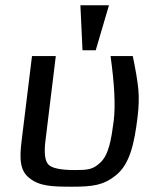

<svg xmlns="http://www.w3.org/2000/svg" viewBox="-20 -696 550 726"><path d="M253 10C332 10 372 4 418 -33C471 -75 488 -154 500 -252C505 -292 506 -328 503 -359C500 -390 493 -432 482 -484H398C413 -377 417 -296 410 -239C401 -171 392 -110 358 -80C331 -55 312 -53 263 -53C209 -53 176 -60 163 -74C150 -87 146 -118 152 -165L191 -484H101L62 -166C53 -95 55 -50 92 -22C130 8 176 10 253 10ZM342 -506 392 -676H284L292 -506Z"/></svg>

Font: Gamestation Display
Style: Italic
Weight: 400
Designer: Jonas Hecksher
Foundry: Jonas Hecksher, Playtypeª, e-types AS
Version: Version 1.003